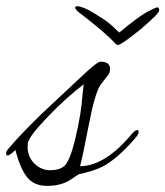

<svg xmlns="http://www.w3.org/2000/svg" viewBox="-41 -604 539 626"><path d="M184 -15Q155 2 112.5 2Q70 2 47.5 -26Q25 -54 9 -115Q-9 -97 -16 -97Q-21 -97 -21 -104Q-21 -111 -16 -116Q17 -157 96 -234L222 -352Q276 -403 286 -403Q318 -403 318 -379Q318 -367 308.5 -355.5Q299 -344 294.5 -337.5Q290 -331 285 -325Q267 -294 248.5 -197Q230 -100 220 -62Q303 -63 391 -170Q401 -180 406 -180Q411 -180 411 -173.5Q411 -167 402 -156Q344 -88 294 -61Q264 -46 216 -36ZM49 -126Q49 -92 71.5 -70.5Q94 -49 122 -49Q150 -49 165 -60Q185 -71 204.5 -152Q224 -233 228 -295L232 -329Q177 -288 114.5 -223Q52 -158 50 -137Q49 -131 49 -126ZM418 -509Q355 -458 343 -457L337 -460Q302 -499 212 -567Q204 -575 204 -579Q204 -583 211 -584Q232 -582 267.5 -560Q303 -538 314.5 -528.5Q326 -519 335.5 -509.5Q345 -500 348 -498Q408 -548 437 -564Q466 -580 472 -580Q478 -580 478 -570Q478 -560 418 -509Z"/></svg>

Font: Alex Brush
Style: Regular
Weight: 400
Designer: Robert E. Leuschke
Foundry: Robert E. Leuschke
Version: Version 1.003